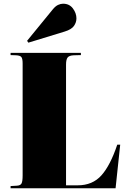

<svg xmlns="http://www.w3.org/2000/svg" viewBox="-20 -1015 688 1035"><path d="M37 0V-12L71 -14Q90 -15 96 -26Q102 -37 102 -70V-673Q102 -698 95.5 -707Q89 -716 66 -717L37 -718V-730H416V-718L378 -717Q353 -716 344.5 -705Q336 -694 336 -667V-16H399Q479 -16 527 -70Q575 -124 612 -235H628L603 0ZM133 -785 126 -795 265 -965Q279 -982 293 -988.5Q307 -995 320 -995Q354 -995 373 -969.5Q392 -944 392 -916Q392 -894 378.5 -875Q365 -856 329 -845Z"/></svg>

Font: Literata 72pt Black
Style: Regular
Weight: 900
Designer: Latin by Veronika Burian and Jose Scaglione. Greek by Irene Vlachou. Cyrillic by Vera Evstafieva.
Foundry: TypeTogether
Version: Version 3.002